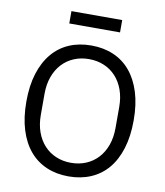

<svg xmlns="http://www.w3.org/2000/svg" viewBox="-95 -953 898 1043"><g transform="rotate(10 354.0 -431.5)"><path d="M354 12Q286 12 231.5 -11.5Q177 -35 138.5 -80.5Q100 -126 79 -193.5Q58 -261 58 -349Q58 -437 79 -504Q100 -571 138.5 -617Q177 -663 231.5 -686.5Q286 -710 354 -710Q421 -710 476 -686.5Q531 -663 569.5 -617Q608 -571 629 -504Q650 -437 650 -349Q650 -261 629 -193.5Q608 -126 569.5 -80.5Q531 -35 476 -11.5Q421 12 354 12ZM354 -63Q399 -63 437 -79Q475 -95 502.5 -125Q530 -155 545 -197Q560 -239 560 -291V-407Q560 -459 545 -501Q530 -543 502.5 -573Q475 -603 437 -619Q399 -635 354 -635Q309 -635 271 -619Q233 -603 205.5 -573Q178 -543 163 -501Q148 -459 148 -407V-291Q148 -239 163 -197Q178 -155 205.5 -125Q233 -95 271 -79Q309 -63 354 -63ZM214 -875H494V-807H214Z"/></g></svg>

Font: IBM Plex Sans
Style: Regular
Weight: 400
Designer: Mike Abbink, Paul van der Laan, Pieter van Rosmalen
Foundry: Bold Monday
Version: Version 3.005